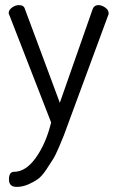

<svg xmlns="http://www.w3.org/2000/svg" viewBox="-20 -499 460 751"><path d="M14 -448C14 -445.3 15 -442.3 17 -439L180 -20C166.7 34.7 146.8 80.5 120.5 117.5C94.2 154.5 65.7 173 35 173C21.7 173 15 183 15 203C15 222.3 25 232 45 232C60.3 232 75.3 228.8 90 222.5C104.7 216.2 117.2 209.3 127.5 202C137.8 194.7 148.7 182.7 160 166L186 126C192.7 116 200.8 99.7 210.5 77C220.2 54.3 226.7 38.7 230 30L248 -19L403 -439C404.3 -440.3 405 -443 405 -447C405 -455.7 400.5 -463.2 391.5 -469.5C382.5 -475.8 373.7 -479 365 -479C354.3 -479 347 -474.3 343 -465L214 -97L77 -465C74.3 -474.3 66.7 -479 54 -479C44.7 -479 35.7 -475.8 27 -469.5C18.3 -463.2 14 -456 14 -448Z"/></svg>

Font: Terminal Dosis
Style: Book
Weight: 400
Designer: EdgarTolentino, PabloImpallari, IginoMarini
Foundry: EdgarTolentino, PabloImpallari, IginoMarini
Version: Version 1.006